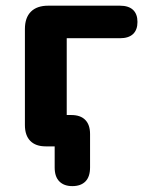

<svg xmlns="http://www.w3.org/2000/svg" viewBox="-20 -510 508 669"><path d="M232 138.5Q203 138.5 186.8 122.1Q170.5 105.8 170.5 73.5V-19.5L192.2 0H139.2Q104.2 0 85.5 -19.1Q66.8 -38.2 66.8 -74.2V-409Q66.8 -448.5 87.8 -469.4Q108.8 -490.2 148 -490.2H398Q427.8 -490.2 443.4 -475.8Q459 -461.2 459 -433.5Q459 -405.8 443.4 -391.2Q427.8 -376.8 398 -376.8H212.5V-91.5L196.2 -109.2H228.5Q260.5 -109.2 277.1 -92.2Q293.8 -75.2 293.8 -43.2V73.5Q293.8 105.8 277.8 122.1Q261.8 138.5 232 138.5Z"/></svg>

Font: Nunito ExtraLight
Style: Regular
Weight: 200
Designer: Vernon Adams
Foundry: Vernon Adams
Version: Version 3.602;April 4, 2023;FontCreator 14.0.0.2856 64-bit